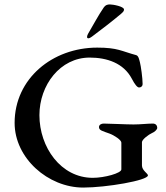

<svg xmlns="http://www.w3.org/2000/svg" viewBox="-20 -823 750 867"><path d="M379 -650C382 -650 388 -652 397 -659C437 -689 487 -727 527 -761C536 -769 540 -773 540 -780C540 -794 490 -803 476 -803C465 -803 456 -800 449 -790C422 -751 402 -711 378 -671C375 -666 373 -660 373 -656C373 -653 375 -650 379 -650ZM419 -608C217 -608 46 -468 46 -268C46 -109 197 24 356 24C459 24 648 -8 648 -31C648 -40 621 -53 621 -76V-181C621 -193 652 -216 666 -222C679 -227 690 -239 690 -245C690 -257 683 -265 670 -265C645 -265 616 -261 583 -261C549 -261 474 -265 448 -265C438 -265 427 -260 427 -249C427 -234 444 -231 474 -220C496 -212 528 -191 528 -179V-58C528 -41 452 -20 399 -20C255 -20 158 -158 158 -303C158 -439 252 -563 385 -563C463 -563 538 -538 575 -468C589 -441 600 -428 608 -428C617 -428 624 -434 624 -443C624 -471 616 -526 612 -541C609 -552 606 -571 595 -574C528 -592 512 -608 419 -608Z"/></svg>

Font: EB Garamond SC 08
Style: Regular
Weight: 400
Version: Version 0.016